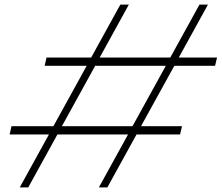

<svg xmlns="http://www.w3.org/2000/svg" viewBox="-20 -816 965 836"><path d="M410.5 0H447.5L574.5 -230.5H764L772.5 -266.5H594L739 -529.5H916.5L925 -565.5H758.5L885.5 -796H848.5L721.5 -565.5H414L541 -796H504L377 -565.5H182.5L174.5 -529.5H357.5L212.5 -266.5H30L22 -230.5H193L66 0H103L230 -230.5H537.5ZM249.5 -266.5 394.5 -529.5H702L557 -266.5Z"/></svg>

Font: Beautique Display Thin
Style: Bold
Weight: 500
Italic angle: -12°
Designer: Nhat-Quang Ngo
Version: Version 1.100;Glyphs 3.2.3 (3260)